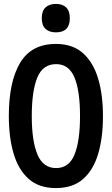

<svg xmlns="http://www.w3.org/2000/svg" viewBox="-20 -950 570 979"><path d="M265 9Q179 9 126.5 -37.5Q74 -84 49.5 -166.5Q25 -249 25 -359Q25 -533 82.5 -629.5Q140 -726 265 -726Q350 -726 402.5 -679.5Q455 -633 480 -550.5Q505 -468 505 -358Q505 -248 480.5 -165.5Q456 -83 403.5 -37Q351 9 265 9ZM266 -93Q332 -93 360 -162Q388 -231 388 -358Q388 -488 359.5 -555.5Q331 -623 266 -623Q198 -623 170 -554Q142 -485 142 -358Q142 -231 171 -162Q200 -93 266 -93ZM265 -785Q231 -785 212 -803Q193 -821 193 -857Q193 -894 212 -912Q231 -930 265 -930Q299 -930 317.5 -912Q336 -894 336 -857Q336 -785 265 -785Z"/></svg>

Font: Noto Sans Mono Condensed SemiBold
Style: Regular
Weight: 600
Width: 3
Designer: Monotype Design Team
Foundry: Monotype Imaging Inc.
Version: Version 2.014